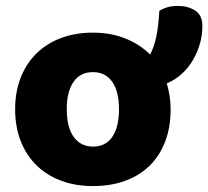

<svg xmlns="http://www.w3.org/2000/svg" viewBox="-20 -611 702 647"><path d="M555 -243Q555 -181 536 -132.5Q517 -84 482.5 -51Q448 -18 400 -1Q352 16 293 16Q234 16 186 -2Q138 -20 103.5 -53.5Q69 -87 50 -135Q31 -183 31 -243Q31 -302 50 -350Q69 -398 103.5 -431.5Q138 -465 186 -483Q234 -501 293 -501Q353 -501 402 -481.5Q451 -462 486 -427Q500 -455 507 -489Q514 -523 517 -575Q531 -583 545.5 -587Q560 -591 581 -591Q613 -591 637.5 -575.5Q662 -560 662 -523Q662 -494 654 -465Q646 -436 631 -410Q616 -384 593.5 -363Q571 -342 542 -330Q548 -310 551.5 -288Q555 -266 555 -243ZM205 -243Q205 -182 228.5 -149.5Q252 -117 294 -117Q336 -117 358.5 -150Q381 -183 381 -243Q381 -303 358 -335.5Q335 -368 293 -368Q251 -368 228 -335.5Q205 -303 205 -243Z"/></svg>

Font: Baloo Paaji
Style: Regular
Weight: 400
Designer: Shuchita Grover and Ek Type
Foundry: Ek Type
Version: Version 1.443;PS 1.000;hotconv 16.6.51;makeotf.lib2.5.65220;